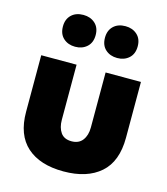

<svg xmlns="http://www.w3.org/2000/svg" viewBox="-119 -892 869 997"><g transform="rotate(15 315.5 -394.0)"><path d="M118 -715Q118 -674 143 -651.5Q168 -629 206 -629Q244 -629 269 -651.5Q294 -674 294 -715Q294 -755 269 -777.5Q244 -800 206 -800Q166 -800 142 -777Q118 -754 118 -715ZM344 -715Q344 -674 369 -651.5Q394 -629 432 -629Q470 -629 495 -651.5Q520 -674 520 -715Q520 -755 495 -777.5Q470 -800 432 -800Q392 -800 368 -777Q344 -754 344 -715ZM394 -541V-245Q394 -203 374 -176.5Q354 -150 315 -150Q275 -150 256.5 -176.5Q238 -203 238 -245V-541H48V-237Q48 -113 118 -50.5Q188 12 315 12Q441 12 512.5 -50.5Q584 -113 584 -241V-541Z"/></g></svg>

Font: Geom Black
Style: Bold
Weight: 900
Version: Version 1.102